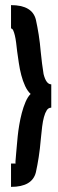

<svg xmlns="http://www.w3.org/2000/svg" viewBox="-20 -731 227 749"><path d="M23 -93H41Q40 -93 40.5 -102.5Q41 -112 42.5 -127Q44 -142 45.5 -161Q47 -180 49 -199Q51 -219 55 -243Q59 -267 65 -290Q71 -313 79.5 -333Q88 -353 99 -364H100Q87 -376 78 -395.5Q69 -415 63 -438Q57 -461 53.5 -485Q50 -509 47 -530Q45 -548 43 -564Q41 -580 38 -592.5Q35 -605 31.5 -612.5Q28 -620 23 -620V-711Q106 -711 120 -654Q126 -627 131 -595.5Q136 -564 139 -528Q141 -505 144 -483.5Q147 -462 150 -442Q160 -402 180 -402V-311Q169 -311 162.5 -301Q156 -291 151.5 -274.5Q147 -258 144.5 -237.5Q142 -217 140 -196Q140 -194 139.5 -191Q139 -188 139 -186Q136 -150 131 -118Q126 -86 120 -59Q106 -2 23 -2Z"/></svg>

Font: Fundamental  Brigade Condensed
Style: Regular
Weight: 400
Width: 3
Designer: Peter Wiegel, original typeface by Carl Albert Fahrenwaldt 1901
Foundry: Peter Wiegel
Version: Version 0.000 2012 initial release